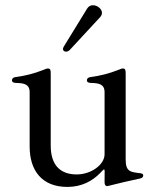

<svg xmlns="http://www.w3.org/2000/svg" viewBox="-20 -704 585 737"><path d="M238.6 13.5C294 13.5 334.9 -9.6 364 -39.4L373.9 -49.7C379.6 -55.4 381.4 -55 381.7 -46.9C381.7 -32.7 381.7 -18.5 381.4 -5C381.4 4.3 383.9 10.3 392 10.3C396.7 10.3 429.3 0 516.3 -18.5C524.9 -19.9 529.8 -24.9 529.8 -29.8C529.8 -37.6 523.4 -38.4 516.3 -39.4C481.5 -43.7 462.4 -44.4 462.4 -91.6V-419.7C462.4 -435.7 461.3 -441.1 451.3 -441.1C447.1 -441.1 442.1 -438.9 437.9 -437.1C396.3 -420.5 362.9 -413 328.8 -408.4C319.2 -407.3 313.6 -403.1 313.6 -396.3C313.6 -388.5 319.6 -386 328.8 -385.7C358.7 -384.9 381.4 -381.7 381.4 -350.1V-111.9C381.4 -72.1 330.3 -34.4 274.1 -34.4C213.1 -34.4 174.7 -68.5 174.7 -145.2V-419.7C174.7 -435.7 173.7 -441.1 163.7 -441.1C159.4 -441.1 154.5 -438.9 150.2 -437.1C108.7 -420.5 75.3 -413 41.2 -408.4C31.6 -407.3 25.9 -403.1 25.9 -396.3C25.9 -388.5 32 -386 41.2 -385.7C71 -384.9 93.8 -381.7 93.8 -350.1V-141.7C93.8 -50.4 139.9 13.5 238.6 13.5ZM221.6 -516C221.6 -511.7 225.1 -505.7 233 -505.7C238.3 -505.7 244 -507.8 248.9 -513.5L364.7 -638.5C369.3 -643.8 371.4 -649.5 371.4 -654.8C371.4 -670.1 353.3 -683.9 337 -683.9C328.5 -683.9 320.3 -680.4 315 -671.9L225.1 -525.6C222.7 -521.3 221.9 -518.8 221.6 -516Z"/></svg>

Font: Margiela Serif Text
Style: Regular
Weight: 400
Designer: Andreas Faust, Stefan Endress
Version: Version 1.002;FEAKit 1.0